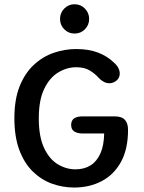

<svg xmlns="http://www.w3.org/2000/svg" viewBox="-20 -850 659 881"><path d="M320.5 10.5Q267.5 10.5 218.5 -7.2Q169.5 -25 130.5 -63Q91.5 -101 68.8 -161.5Q46 -222 46 -307.5Q46 -393.5 70 -453.8Q94 -514 134.8 -552Q175.5 -590 226 -607.5Q276.5 -625 329.5 -625Q386.5 -625 429 -609Q471.5 -593 502 -563.5Q516.5 -551 523 -538Q529.5 -525 529.5 -512.5Q529.5 -493 514.8 -480.5Q500 -468 482 -468Q468.5 -468 455.5 -475Q442.5 -482 432.5 -493Q416 -512 391.5 -526.8Q367 -541.5 330 -541.5Q287 -541.5 247.5 -517.8Q208 -494 183 -442.5Q158 -391 158 -307.5Q158 -222 182.5 -170.5Q207 -119 245.5 -96Q284 -73 326.5 -73Q366.5 -73 395.5 -91.2Q424.5 -109.5 440.8 -146Q457 -182.5 458 -237.5H360Q335 -237.5 320.8 -246.8Q306.5 -256 306.5 -276.5Q306.5 -297.5 320.2 -306.8Q334 -316 359 -316H506Q538.5 -316 553 -300.2Q567.5 -284.5 567.5 -254.5Q567.5 -165.5 535 -106.8Q502.5 -48 446.5 -18.8Q390.5 10.5 320.5 10.5ZM322 -696Q294.5 -696 275 -715.5Q255.5 -735 255.5 -763Q255.5 -791 275 -810.8Q294.5 -830.5 322 -830.5Q350 -830.5 369.5 -810.8Q389 -791 389 -763Q389 -735 369.5 -715.5Q350 -696 322 -696Z"/></svg>

Font: Sono Monospace Medium
Style: Regular
Weight: 500
Designer: Tyler Finck
Foundry: Tyler Finck
Version: Version 2.112